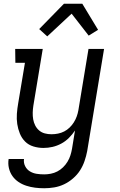

<svg xmlns="http://www.w3.org/2000/svg" viewBox="-20 -781 640 1024"><path d="M216 223Q191 223 167 220Q143 217 120 209.5Q97 202 78 189Q59 176 46 157.5Q33 139 27.5 115.5Q22 92 26 67H108Q105 87 114 105Q123 123 139.5 133Q156 143 175.5 146Q195 149 216 149Q233 149 251 145.5Q269 142 285.5 133.5Q302 125 316 111.5Q330 98 340 81.5Q350 65 355.5 47.5Q361 30 364 13L380 -85Q366 -64 347.5 -45.5Q329 -27 306.5 -15Q284 -3 260 2.5Q236 8 212 8Q184 8 158 0Q132 -8 114 -26Q96 -44 86 -68.5Q76 -93 72 -119.5Q68 -146 70 -174Q72 -202 77 -230L113 -446H62L61 -520H208L158 -218Q155 -199 154.5 -180.5Q154 -162 157 -144.5Q160 -127 168 -111.5Q176 -96 189 -85Q202 -74 219 -69.5Q236 -65 255 -65Q272 -65 289.5 -68.5Q307 -72 322.5 -80Q338 -88 351 -100.5Q364 -113 373.5 -128Q383 -143 389 -159.5Q395 -176 398 -193L452 -520H535L445 25Q440 51 431 77.5Q422 104 407 127.5Q392 151 369.5 170.5Q347 190 321.5 202Q296 214 269 218.5Q242 223 216 223ZM232 -587 189 -626 321 -761H419L503 -622L453 -591L362 -708Z"/></svg>

Font: Iosevka Etoile
Style: Italic
Weight: 400
Italic angle: -9°
Designer: Belleve Invis
Foundry: Belleve Invis
Version: Version 22.1.2; ttfautohint (v1.8.4)